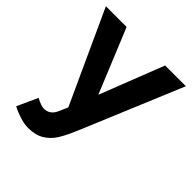

<svg xmlns="http://www.w3.org/2000/svg" viewBox="-195 -629 969 969"><g transform="rotate(45 289.5 -144.0)"><path d="M41 177 91 67Q128 87 148 87Q191 87 210 43L231 -5L4 -500H152L293 -157L427 -500H575L349 41Q324 101 302 136Q280 171 246 191.5Q212 212 160 212Q133 212 101 202Q69 192 41 177Z"/></g></svg>

Font: Oak Sans
Style: Bold
Weight: 700
Designer: Erik Kennedy, Walven
Foundry: Erik Kennedy, Walven
Version: Version 1.000